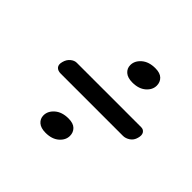

<svg xmlns="http://www.w3.org/2000/svg" viewBox="-133 -748 817 817"><g transform="rotate(45 275.0 -339.5)"><path d="M344.1 -489.7Q315.5 -489.7 300.4 -502.9Q285.4 -516 285.4 -536.1Q285.4 -562.2 308.5 -582.2Q331.6 -602.2 370.5 -602.2Q399.4 -602.2 413.3 -588.5Q427.2 -574.8 427.2 -554.1Q427.2 -528.6 404.8 -509.2Q382.4 -489.7 344.1 -489.7ZM72 -341Q77 -360 90.2 -371Q103.5 -382 117.5 -382H505Q519 -382 526 -371Q533 -360 527.5 -341Q522.5 -321.5 507.2 -311.2Q492 -301 476.5 -301H101.5Q84 -301 75.2 -311.2Q66.5 -321.5 72 -341ZM234.1 -77.2Q205.5 -77.2 190.4 -90.4Q175.4 -103.5 175.4 -123.6Q175.4 -149.7 198.5 -169.7Q221.6 -189.7 260.5 -189.7Q289.4 -189.7 303.3 -176Q317.2 -162.3 317.2 -141.6Q317.2 -116.1 294.8 -96.7Q272.4 -77.2 234.1 -77.2Z"/></g></svg>

Font: Fraunces 72pt Soft Black
Style: Italic
Weight: 900
Italic angle: -16°
Version: Version 1.000;[b76b70a41]